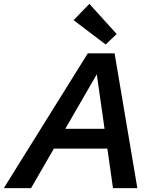

<svg xmlns="http://www.w3.org/2000/svg" viewBox="-73 -981 795 1001"><path d="M-53.2 0 384.8 -703.1H524.4L643.1 0H516.1L431.6 -593.8L88.9 0ZM170.9 -206.1 192.9 -309.6H554.2L532.2 -206.1ZM478 -749 310.5 -876 393.1 -960.9 535.2 -803.7Z"/></svg>

Font: Schibsted Grotesk SemiBold
Style: Italic
Weight: 600
Italic angle: -12°
Designer: Bakken & Baeck AS, Henrik Kongsvoll
Foundry: Schibsted ASA
Version: Version 1.100;gftools[0.9.25]